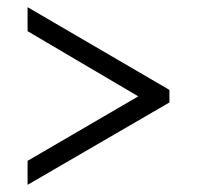

<svg xmlns="http://www.w3.org/2000/svg" viewBox="-20 -626 550 536"><path d="M57 -110V-177L366 -357L57 -539V-606L453 -375V-340Z"/></svg>

Font: Noto Serif Thai SemiCondensed
Style: Regular
Weight: 400
Width: 4
Designer: Monotype Design Team
Foundry: Monotype Imaging Inc.
Version: Version 2.002